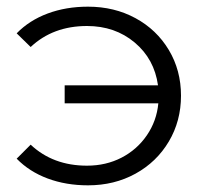

<svg xmlns="http://www.w3.org/2000/svg" viewBox="-20 -550 611 576"><path d="M523 -263Q523 -187 486.5 -125.5Q450 -64 386.5 -29Q323 6 244 6Q178 6 123 -14.5Q68 -35 30 -74L72 -116Q139 -53 241 -53Q298 -53 344.5 -77Q391 -101 420.5 -144Q450 -187 455 -240H174V-294H454Q443 -373 384 -422.5Q325 -472 241 -472Q139 -472 72 -409L30 -450Q68 -489 123 -509.5Q178 -530 244 -530Q323 -530 386.5 -495.5Q450 -461 486.5 -400Q523 -339 523 -263Z"/></svg>

Font: CMG Sans
Style: Regular
Weight: 400
Designer: Julieta Ulanovsky
Foundry: Julieta Ulanovsky
Version: Version 7.200